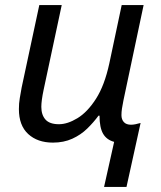

<svg xmlns="http://www.w3.org/2000/svg" viewBox="-20 -556 637 762"><path d="M393 186 433 7Q403 -1 389 -25.5Q375 -50 375 -97H371Q352 -71 326.5 -46Q301 -21 267 -5.5Q233 10 190 10Q129 10 92 -24Q55 -58 55 -123Q55 -146 58.5 -166.5Q62 -187 66 -209L136 -536H225L153 -199Q144 -156 144 -132Q144 -100 160.5 -81.5Q177 -63 214 -63Q248 -63 287.5 -87Q327 -111 361 -164Q395 -217 414 -305L463 -536H550L470 -158Q466 -139 464 -125Q462 -111 462 -99Q462 -82 471.5 -71.5Q481 -61 500 -61Q508 -61 518 -63Q528 -65 538 -68L482 186Z"/></svg>

Font: Noto IKEA Latin
Style: Italic
Weight: 400
Italic angle: -12°
Designer: Monotype Design Team
Foundry: Monotype Imaging Inc.
Version: Version 1.0